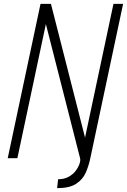

<svg xmlns="http://www.w3.org/2000/svg" viewBox="-20 -820 658 995"><path d="M276 155 281 109Q312 109 335 96.5Q358 84 372 65.5Q386 47 392 29Q398 11 395 0H448Q440 39 424.5 74.5Q409 110 374.5 132.5Q340 155 276 155ZM20 0 190 -800H244L448 0H398L568 -800H618L448 0H395L191 -800H240L70 0Z"/></svg>

Font: Victor Mono Thin
Style: Italic
Weight: 100
Italic angle: -12°
Monospace: yes
Designer: Rune Bjørnerås
Version: Version 1.561;gftools[0.9.30]